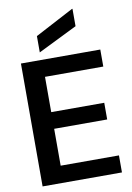

<svg xmlns="http://www.w3.org/2000/svg" viewBox="-102 -1015 742 1077"><g transform="rotate(-10 269.5 -476.0)"><path d="M51 0V-700H503V-603H171V-402H473V-307H171V-97H503V0ZM166 -743V-836L386 -952H389V-853Z"/></g></svg>

Font: DM Sans 9pt 36pt SemiBold
Style: Regular
Weight: 600
Version: Version 4.004;gftools[0.9.30]